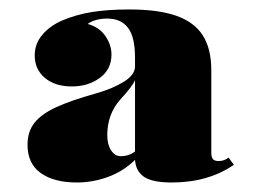

<svg xmlns="http://www.w3.org/2000/svg" viewBox="-20 -742 535 402"><path d="M422.4 -595.2V-422.9Q422.4 -413.1 425.8 -408.9Q429.2 -404.8 437.5 -404.8Q449.7 -404.8 458.5 -412.1L469.7 -397Q416 -359.9 339.4 -359.9Q298.8 -359.9 281.5 -371.8Q264.2 -383.8 262.7 -407.2Q238.3 -383.3 206.3 -371.6Q174.3 -359.9 140.6 -359.9Q93.3 -359.9 65.4 -379.6Q37.6 -399.4 37.6 -439Q37.6 -466.3 52.2 -484.9Q66.9 -503.4 97.7 -517.6Q128.4 -531.7 182.6 -546.9Q216.3 -556.6 239.5 -571Q262.7 -585.4 262.7 -603V-621.1Q262.7 -664.6 248 -683.8Q233.4 -703.1 204.6 -703.1Q179.2 -703.1 163.6 -691.9Q188 -685.1 200.7 -666.5Q213.4 -647.9 213.4 -627.9Q213.4 -596.7 189 -578.9Q164.6 -561 130.4 -561Q95.2 -561 74 -578.9Q52.7 -596.7 52.7 -626Q52.7 -650.4 68.6 -669.2Q84.5 -688 110.4 -699.2Q139.2 -711.4 172.4 -716.8Q205.6 -722.2 250.5 -722.2Q311.5 -722.2 349.1 -709Q386.7 -695.8 404.5 -668Q422.4 -640.1 422.4 -595.2ZM232.4 -534.2Q204.6 -503.4 204.6 -459Q204.6 -439.5 212.6 -427.2Q220.7 -415 232.4 -415Q250 -415 262.7 -424.8V-574.2Q257.8 -562 232.4 -534.2Z"/></svg>

Font: TypoPRO Playfair Display SC
Style: Regular
Weight: 900
Designer: Claus Eggers Sørensen
Foundry: Claus Eggers Sørensen
Version: Version 1.004;PS 001.004;hotconv 1.0.70;makeotf.lib2.5.58329